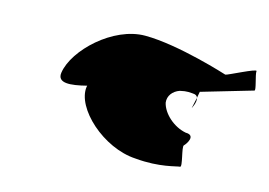

<svg xmlns="http://www.w3.org/2000/svg" viewBox="-64 -826 892 637"><g transform="rotate(15 382.0 -508.0)"><path d="M128 -520C122 -482 167 -486 222 -500L221 -496C210 -421 327 -314 439 -308C524 -300 579 -320 589 -320C599 -320 576 -386 583 -392C590 -398 615 -434 578 -434C535 -442 496 -478 488 -513C485 -536 500 -555 523 -563L539 -566C546 -567 557 -567 565 -566C577 -566 583 -561 584 -555L588 -577L762 -628C769 -628 750 -681 752 -692C754 -702 662 -654 655 -654C655 -654 480 -710 365 -710C256 -710 140 -600 128 -520ZM576 -518C576 -518 589 -541 584 -555Z"/></g></svg>

Font: Ampere
Style: SCSuExtIta
Weight: 400
Version: Version 1